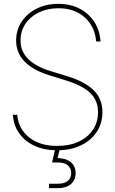

<svg xmlns="http://www.w3.org/2000/svg" viewBox="-20 -758 590 982"><path d="M272.5 10.7Q206.5 10.7 156.7 -12.2Q106.9 -35.2 78.1 -76.2Q49.3 -117.2 45.9 -170.9H68.4Q73.7 -100.1 128.2 -55.9Q182.6 -11.7 272.5 -11.7Q335.4 -11.7 382.3 -33.4Q429.2 -55.2 455.3 -94.2Q481.4 -133.3 481.4 -184.6Q481.4 -243.2 442.6 -281.5Q403.8 -319.8 315.4 -347.2L233.4 -372.6Q62.5 -425.8 62.5 -550.8Q62.5 -604.5 90.6 -647Q118.7 -689.5 167.5 -713.9Q216.3 -738.3 278.3 -738.3Q340.8 -738.3 387.9 -713.4Q435.1 -688.5 462.9 -645.3Q490.7 -602.1 494.1 -545.9H471.7Q466.3 -620.1 414.6 -668Q362.8 -715.8 278.3 -715.8Q223.1 -715.8 179.2 -694.6Q135.3 -673.3 110.1 -636Q85 -598.6 85 -550.8Q85 -441.4 238.3 -394.5L321.3 -369.1Q415.5 -340.3 459.7 -295.9Q503.9 -251.5 503.9 -184.6Q503.9 -127.9 474.9 -83.7Q445.8 -39.6 393.8 -14.4Q341.8 10.7 272.5 10.7ZM230.5 204.1V181.6H278.3Q309.6 181.6 326.9 167.2Q344.2 152.8 344.2 127.4Q344.2 102.5 326.9 87.6Q309.6 72.8 274.9 72.8H246.1L265.6 -8.8H286.6V0L274.4 50.3Q317.9 51.3 342.3 71.8Q366.7 92.3 366.7 127.4Q366.7 162.6 342.8 183.3Q318.8 204.1 278.3 204.1Z"/></svg>

Font: Inter Display Thin
Style: Regular
Weight: 100
Designer: Rasmus Andersson
Foundry: rsms
Version: Version 4.000;git-a52131595